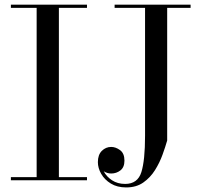

<svg xmlns="http://www.w3.org/2000/svg" viewBox="-20 -770 896 820"><path d="M26.5 -13.5H136.5V-736.5H26.5V-750H351.5V-736.5H231.5V-13.5H351.5V0H26.5ZM469.5 -750H794V-736.5H694V-170Q686.5 -143.5 674.2 -109.5Q662 -75.5 642 -43.5Q622 -11.5 592 9.5Q562 30.5 519 30.5Q480.5 30.5 453.5 14Q426.5 -2.5 412.2 -27.5Q398 -52.5 398 -77.5Q398 -109 415 -125.8Q432 -142.5 455 -142.5Q474 -142.5 492.8 -128.8Q511.5 -115 511.5 -84Q511.5 -55.5 494.2 -42.2Q477 -29 455 -29Q438 -29 423 -38.5Q434.5 -16 458.2 -0.2Q482 15.5 514.5 15.5Q568 15.5 583.8 -35Q599.5 -85.5 599.5 -190V-736.5H469.5Z"/></svg>

Font: Bodoni Moda 16pt
Style: Regular
Weight: 400
Version: Version 2.3